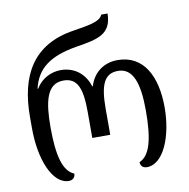

<svg xmlns="http://www.w3.org/2000/svg" viewBox="-85 -856 934 948"><g transform="rotate(-10 382.0 -381.5)"><path d="M185 9C203 9 217 -2 217 -22C163 -44 141 -123 141 -267C141 -391 158 -484 243 -484C313 -484 335 -430 335 -310V-180H425V-310C425 -430 448 -484 517 -484C593 -484 619 -403 619 -267C619 -125 598 -44 544 -22C544 -3 556 9 576 9C660 9 713 -123 713 -267C713 -422 655 -537 524 -537C457 -537 402 -499 382 -431H379C358 -499 305 -537 239 -537C191 -537 142 -513 114 -466H111C134 -567 205 -615 335 -637C449 -655 514 -669 516 -772H484C472 -738 409 -730 336 -718C129 -687 50 -543 50 -336V-277C50 -124 102 9 185 9Z"/></g></svg>

Font: Noto Serif Georgian SemiCondensed
Style: Regular
Weight: 400
Width: 4
Designer: Monotype Design Team, Akaki Razmadze
Foundry: Google LLC
Version: Version 2.003